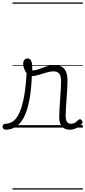

<svg xmlns="http://www.w3.org/2000/svg" viewBox="-101 -1030 689 1550"><path d="M-55 17Q-67 17 -73.5 9.5Q-80 2 -80.5 -7Q-81 -16 -75 -23.5Q-69 -31 -57 -31Q-23 -31 6 -52Q35 -73 57 -122.5Q79 -172 94 -255Q109 -338 115 -463L157 -441Q153 -310 136 -221.5Q119 -133 90.5 -80.5Q62 -28 25 -5.5Q-12 17 -55 17ZM462 17Q441 17 425.5 10.5Q410 4 399 -8.5Q388 -21 382.5 -39.5Q377 -58 377 -84Q377 -116 379.5 -153.5Q382 -191 384.5 -230Q387 -269 389.5 -306Q392 -343 392 -374Q392 -419 376.5 -436.5Q361 -454 330 -454Q305 -454 272.5 -444Q240 -434 208 -424.5Q176 -415 150 -415Q134 -415 119.5 -431.5Q105 -448 95.5 -471.5Q86 -495 86 -514Q86 -527 90 -536.5Q94 -546 102 -552Q110 -558 121 -558Q142 -558 150.5 -539Q159 -520 159 -493Q159 -486 159 -478Q159 -470 159 -462Q182 -460 210 -471Q238 -482 271.5 -493Q305 -504 339 -504Q375 -504 398 -491Q421 -478 432.5 -449.5Q444 -421 444 -376Q444 -345 441.5 -308.5Q439 -272 436.5 -233.5Q434 -195 431.5 -160Q429 -125 429 -96Q429 -64 439 -47.5Q449 -31 471 -31Q482 -31 492 -34Q502 -37 512 -44.5Q522 -52 532 -62Q539 -68 545.5 -67.5Q552 -67 558 -60Q564 -54 565 -47.5Q566 -41 562 -34Q551 -19 534.5 -7Q518 5 499.5 11Q481 17 462 17ZM0 490H568V500H0ZM0 -20H568V0H0ZM0 -505H568V-500H0ZM0 -1010H568V-1000H0Z"/></svg>

Font: Playwrite ES Deco Guides
Style: Regular
Weight: 400
Designer: Veronika Burian, José Scaglione
Foundry: TypeTogether
Version: Version 1.003